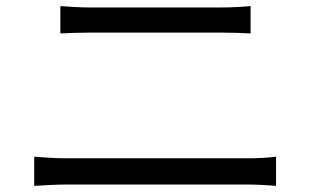

<svg xmlns="http://www.w3.org/2000/svg" viewBox="-20 -671 1040 631"><path d="M178.4 -651.1V-561.1C208.9 -562.5 242.4 -563.9 276.9 -563.9C325.6 -563.9 655.6 -563.9 705.1 -563.9C738 -563.9 776 -562.7 803.6 -561.1V-651.1C776.4 -648.3 741 -646.5 705.1 -646.5C654.2 -646.5 340 -646.5 276.5 -646.5C244 -646.5 210.1 -648.5 178.4 -651.1ZM92.4 -155.9V-60C125.7 -62.2 160.9 -64.5 197 -64.5C254.9 -64.5 738.4 -64.5 796.1 -64.5C822.8 -64.5 857.3 -62.8 887.2 -60V-155.9C858.1 -152.5 826 -150.8 796.1 -150.8C738.4 -150.8 254.9 -150.8 197 -150.8C160.9 -150.8 126.4 -153.5 92.4 -155.9Z"/></svg>

Font: Source Han Sans JP VF
Style: Regular
Weight: 250
Designer: Ryoko NISHIZUKA 西塚涼子 (kana, bopomofo & ideographs); Paul D. Hunt (Latin, Greek & Cyrillic); Sandoll Communications 산돌커뮤니
Foundry: Adobe
Version: Version 2.004;hotconv 1.0.118;makeotfexe 2.5.65603